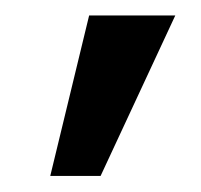

<svg xmlns="http://www.w3.org/2000/svg" viewBox="-20 -782 257 246"><path d="M108.9 -556.6H44.4L94.2 -762.2H204.6Z"/></svg>

Font: Cadman
Style: Italic
Weight: 400
Italic angle: -12°
Designer: Paul James MIller
Foundry: High-Logic / Made with FontCreator
Version: Version 2.114;March 28, 2021;FontCreator 13.0.0.2683 64-bit